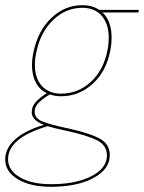

<svg xmlns="http://www.w3.org/2000/svg" viewBox="-71 -429 554 738"><path d="M461 -381H323Q358 -348 358 -284Q358 -260 354 -240Q339 -156 286 -107.5Q233 -59 164 -59Q139 -59 121 -66Q97 -53 79.5 -36Q62 -19 62 0Q62 26 93.5 38.5Q125 51 193 65Q271 82 311 103Q351 124 351 167Q351 172 349 186Q338 232 277.5 260.5Q217 289 125 289Q46 289 -2.5 260Q-51 231 -51 184Q-51 141 -12.5 106.5Q26 72 98 51Q51 33 51 3Q51 -21 68 -38.5Q85 -56 109 -71Q81 -84 66.5 -112Q52 -140 52 -178Q52 -203 58 -230Q75 -311 126.5 -360Q178 -409 245 -409Q285 -409 310 -391H463ZM347 -284Q347 -336 320.5 -367.5Q294 -399 245 -399Q182 -399 133.5 -352.5Q85 -306 69 -230Q63 -203 63 -180Q63 -128 90 -98.5Q117 -69 164 -69Q229 -69 278.5 -114.5Q328 -160 343 -240Q347 -260 347 -284ZM340 169Q340 129 301.5 110Q263 91 190 75Q137 64 112 56Q-40 101 -40 183Q-40 226 5.5 252.5Q51 279 125 279Q213 279 270.5 253Q328 227 338 186Q340 174 340 169Z"/></svg>

Font: Ysabeau Hairline
Style: Italic
Weight: 100
Italic angle: -12°
Designer: Christian Thalmann (Catharsis Fonts)
Version: Version 0.003